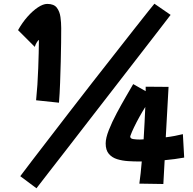

<svg xmlns="http://www.w3.org/2000/svg" viewBox="-20 -889 1040 1032"><path d="M176 123 89 58Q108 32 148 -20Q188 -72 241 -141Q294 -210 354.5 -288.5Q415 -367 477 -446.5Q539 -526 596.5 -599Q654 -672 700 -731Q746 -790 775.5 -826.5Q805 -863 810 -869L897 -809Q872 -776 825.5 -716Q779 -656 719.5 -579Q660 -502 594.5 -417.5Q529 -333 464 -249Q399 -165 341.5 -90.5Q284 -16 240.5 39.5Q197 95 176 123ZM297 -337 174 -350Q178 -388 181 -433Q184 -478 185.5 -522.5Q187 -567 188 -604Q189 -641 189 -662Q189 -674 189 -674Q186 -674 178.5 -662.5Q171 -651 167 -637L77 -727Q100 -768 128 -799.5Q156 -831 184 -849.5Q212 -868 234 -868Q270 -868 285.5 -847.5Q301 -827 305 -797Q309 -767 309 -738Q309 -708 308.5 -660Q308 -612 306.5 -556Q305 -500 303 -443Q301 -386 297 -337ZM729 -21Q700 -21 668.5 -23Q637 -25 609.5 -33.5Q582 -42 565 -62Q548 -82 548 -118Q548 -147 565 -190Q582 -233 607 -280Q632 -327 656.5 -369Q681 -411 696 -437L763 -399Q763 -412 763 -423L886 -422L871 -151Q896 -154 919.5 -158.5Q943 -163 963 -168L970 -42Q920 -33 865 -28L858 100L729 98Q733 72 736 42Q739 12 742 -21Q736 -21 729 -21ZM680 -155Q680 -144 696 -141.5Q712 -139 732 -139Q739 -139 752 -140Q755 -185 757 -229.5Q759 -274 761 -314Q745 -289 729 -260Q713 -231 700.5 -205Q688 -179 682 -162Q681 -159 680.5 -157.5Q680 -156 680 -155Z"/></svg>

Font: Mochiy Pop P One
Style: Regular
Weight: 400
Designer: FONTDASU
Foundry: FONTDASU / Google Inc. / Adobe
Version: Version 2.000